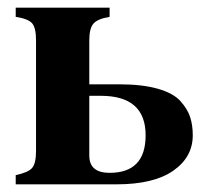

<svg xmlns="http://www.w3.org/2000/svg" viewBox="-20 -481 538 501"><path d="M213 -376V-261H291Q351 -261 391.5 -249.5Q432 -238 450.5 -217.5Q469 -197 476 -176Q483 -155 483 -128Q483 -71 432 -35.5Q381 0 284 0H21V-24Q54 -31 64 -43Q74 -55 74 -87V-376Q74 -408 64 -420Q54 -432 21 -437V-461H266V-437Q235 -432 224 -419.5Q213 -407 213 -376ZM213 -231V-75Q213 -30 266 -30Q360 -30 360 -128Q360 -231 243 -231Z"/></svg>

Font: STIX
Style: Bold
Weight: 700
Designer: MicroPress Inc., with final additions and corrections provided by Coen Hoffman, Elsevier (retired)
Version: Version 1.1.1